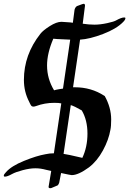

<svg xmlns="http://www.w3.org/2000/svg" viewBox="-45 -920 681 1012"><path d="M220 72Q211 72 211 65L225 -19Q217 -20 200 -24.5Q183 -29 169.5 -31Q156 -33 141 -33Q112 -33 74.5 -23Q37 -13 19 -3Q-6 11 -19 11Q-25 11 -25 6Q-25 -1 -13 -13Q15 -45 81.5 -72Q148 -99 194 -107Q216 -112 239 -112L278 -375Q267 -378 241 -378Q191 -378 145 -361Q137 -358 130 -358Q127 -358 124 -359.5Q121 -361 118.5 -364.5Q116 -368 115 -370.5Q114 -373 111.5 -377.5Q109 -382 109 -383Q81 -436 81 -499Q81 -632 168 -742Q182 -760 217.5 -782.5Q253 -805 279 -805Q289 -804 309 -803Q329 -802 339 -800L348 -869Q352 -883 361 -888L388 -898Q394 -900 396 -900Q403 -900 403 -890L391 -795Q424 -790 453 -790Q483 -790 520 -798Q557 -806 568 -813Q595 -828 610 -828Q616 -828 616 -824Q616 -816 604 -804Q569 -768 498.5 -741Q428 -714 377 -711L340 -460H350Q436 -460 505 -415L507 -414Q541 -353 541 -290Q541 -254 537 -236Q528 -183 497.5 -127Q467 -71 424 -38Q368 3 333 3Q328 3 277 -8L267 43Q263 54 259 57L226 71Q224 72 220 72ZM240 -444Q249 -447 267 -450Q285 -453 287 -453L325 -711Q311 -712 281.5 -713Q252 -714 236 -716Q203 -639 203 -575Q203 -505 240 -444ZM389 -88Q416 -145 416 -216Q416 -287 386 -338Q346 -361 328 -366L290 -109Q308 -107 389 -88Z"/></svg>

Font: Joscelyn
Style: Regular
Weight: 400
Designer: Peter S. Baker
Version: Version 1.012